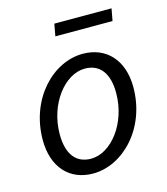

<svg xmlns="http://www.w3.org/2000/svg" viewBox="-102 -735 719 827"><g transform="rotate(-15 257.5 -321.5)"><path d="M217 -655 207 -601H462L472 -655ZM39 -183C39 -62 107 12 212 12C345 12 475 -119 475 -303C475 -424 406 -498 301 -498C168 -498 39 -367 39 -183ZM397 -298C397 -163 310 -52 220 -52C153 -52 116 -100 116 -188C116 -324 204 -434 293 -434C360 -434 397 -386 397 -298Z"/></g></svg>

Font: Cambridge Sans Italic
Style: Regular
Weight: 400
Italic angle: -11°
Version: Version 2.000;PS 002.000;hotconv 1.0.88;makeotf.lib2.5.64775